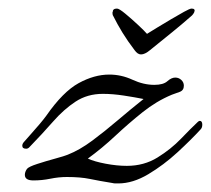

<svg xmlns="http://www.w3.org/2000/svg" viewBox="-20 -423 492 448"><path d="M427 -403Q437 -403 433 -394Q431 -390 428 -387Q403 -365 382.5 -348.5Q362 -332 330 -306Q318 -296 309 -296Q301 -296 294 -306Q278 -327 266 -346.5Q254 -366 243 -388Q243 -390 242.5 -392Q242 -394 243 -395Q243 -403 253 -403Q258 -403 272.5 -391Q287 -379 302 -365Q317 -351 323 -344Q331 -349 346.5 -358.5Q362 -368 379 -378Q396 -388 409.5 -395.5Q423 -403 427 -403ZM242 4Q211 -1 189.5 -5.5Q168 -10 136 -10Q117 -10 97.5 -6Q78 -2 58 -2Q38 -2 38 -15Q38 -22 43 -29Q47 -34 67 -40.5Q87 -47 109 -53Q131 -59 138 -62Q166 -73 195.5 -95Q225 -117 255.5 -143Q286 -169 315 -192Q295 -196 269 -200Q243 -204 220 -204Q184 -204 156.5 -186Q129 -168 104 -139.5Q79 -111 48 -79Q45 -76 41 -76Q32 -76 32 -83Q32 -88 37 -93Q42 -99 52 -110Q62 -121 72.5 -133.5Q83 -146 88 -153Q127 -209 163.5 -229Q200 -249 235 -249Q263 -249 289 -237Q315 -225 340 -225Q361 -225 370.5 -233.5Q380 -242 389 -242Q397 -242 403 -236.5Q409 -231 409 -223Q409 -212 399 -208.5Q389 -205 381 -202Q345 -187 312.5 -161Q280 -135 249 -106Q218 -77 185 -53Q200 -46 226.5 -41Q253 -36 276 -36Q316 -36 347.5 -55.5Q379 -75 402.5 -99.5Q426 -124 441 -138Q444 -141 446 -141Q452 -141 452 -132Q452 -125 448 -121Q426 -97 394 -67.5Q362 -38 326 -16.5Q290 5 256 5Q252 5 249 5Q246 5 242 4Z"/></svg>

Font: Corinthia
Style: Bold
Weight: 700
Designer: Robert E. Leuschke
Foundry: Robert E. Leuschke
Version: Version 1.013; ttfautohint (v1.8.3)